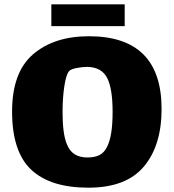

<svg xmlns="http://www.w3.org/2000/svg" viewBox="-20 -820 805 890"><path d="M36 -303Q36 -485 133.5 -568.5Q231 -652 392 -652Q729 -652 729 -315Q729 -145 646.5 -47.5Q564 50 390 50Q213 50 124.5 -33.5Q36 -117 36 -303ZM477 -141Q502 -190 502 -301Q502 -409 477 -458Q452 -508 386 -510Q361 -510 334 -504.5Q307 -499 300 -490Q286 -473 278 -419Q270 -365 270 -301Q270 -201 289 -154Q302 -120 326 -105Q350 -90 386 -90Q419 -90 441.5 -101.5Q464 -113 477 -141ZM218 -800H558V-699H218Z"/></svg>

Font: Lalezar
Style: Bold
Weight: 700
Designer: Borna Izadpanah
Foundry: Borna Izadpanah
Version: Version 1.003;January 24, 2021;FontCreator 13.0.0.2683 64-bi